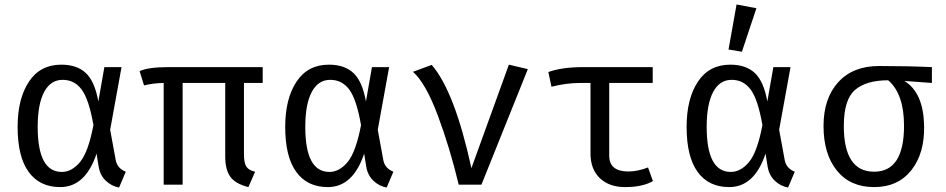

<svg xmlns="http://www.w3.org/2000/svg" viewBox="-20 -828 4240 861"><path d="M255 -538Q325 -538 365 -500.5Q405 -463 421 -373L448 -527H525L474 -246L499 -110Q506 -73 544 -58L514 13Q480 7 454 -18Q428 -43 422 -83L413 -139Q363 11 250 11Q158 11 108.5 -57Q59 -125 59 -259Q59 -385 109.5 -461.5Q160 -538 255 -538ZM261 -470Q207 -470 178 -415.5Q149 -361 149 -259Q149 -57 257 -57Q302 -57 339 -101.5Q376 -146 399 -267Q379 -382 346.5 -426Q314 -470 261 -470Z M1158 -456H1074V-136Q1074 -97 1085 -80.5Q1096 -64 1124 -58L1094 11Q1037 -3 1013.5 -34.5Q990 -66 990 -127V-456H799V0H714V-456Q665 -455 626 -445L606 -509Q644 -527 736 -527H1158Z M1455 -538Q1525 -538 1565 -500.5Q1605 -463 1621 -373L1648 -527H1725L1674 -246L1699 -110Q1706 -73 1744 -58L1714 13Q1680 7 1654 -18Q1628 -43 1622 -83L1613 -139Q1563 11 1450 11Q1358 11 1308.5 -57Q1259 -125 1259 -259Q1259 -385 1309.5 -461.5Q1360 -538 1455 -538ZM1461 -470Q1407 -470 1378 -415.5Q1349 -361 1349 -259Q1349 -57 1457 -57Q1502 -57 1539 -101.5Q1576 -146 1599 -267Q1579 -382 1546.5 -426Q1514 -470 1461 -470Z M2037 0Q1997 -167 1943 -311Q1889 -455 1832 -506L1916 -537Q2019 -418 2094 -74L2262 -538L2347 -518L2139 0Z M2886 -77 2908 -16Q2862 11 2783 11Q2712 11 2670 -29Q2628 -69 2628 -140V-456H2583Q2519 -456 2453 -439L2439 -505Q2500 -527 2595 -527H2907V-456H2712V-130Q2712 -59 2798 -59Q2839 -59 2886 -77Z M3283 -808 3372 -791 3307 -596 3247 -606ZM3255 -538Q3325 -538 3365 -500.5Q3405 -463 3421 -373L3448 -527H3525L3474 -246L3499 -110Q3506 -73 3544 -58L3514 13Q3480 7 3454 -18Q3428 -43 3422 -83L3413 -139Q3363 11 3250 11Q3158 11 3108.5 -57Q3059 -125 3059 -259Q3059 -385 3109.5 -461.5Q3160 -538 3255 -538ZM3261 -470Q3207 -470 3178 -415.5Q3149 -361 3149 -259Q3149 -57 3257 -57Q3302 -57 3339 -101.5Q3376 -146 3399 -267Q3379 -382 3346.5 -426Q3314 -470 3261 -470Z M4159 -527V-456L4036 -465Q4121 -412 4124 -265Q4127 -141 4067 -65Q4007 11 3900 11Q3793 11 3733 -63Q3673 -137 3673 -263Q3673 -387 3739 -459.5Q3805 -532 3922 -532Q4049 -532 4159 -527ZM3900 -58Q4034 -58 4034 -264Q4034 -407 3963 -468Q3865 -468 3814.5 -425Q3764 -382 3764 -263Q3764 -58 3900 -58Z"/></svg>

Font: Fira Mono
Style: Regular
Weight: 400
Designer: Carrois Corporate & Edenspiekermann AG
Foundry: Carrois Corporate GbR & Edenspiekermann AG
Version: Version 3.206;PS 003.206;hotconv 1.0.70;makeotf.lib2.5.58329